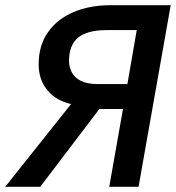

<svg xmlns="http://www.w3.org/2000/svg" viewBox="-55 -720 678 740"><path d="M-35 0 219 -319Q161 -332 127.5 -372.5Q94 -413 94 -472Q94 -545 130 -596Q166 -647 228.5 -673.5Q291 -700 372 -700H603L479 0H366L419 -300H328L100 0ZM321 -396H436L472 -604H357Q281 -604 246 -575Q211 -546 211 -485Q211 -462 221.5 -441.5Q232 -421 256.5 -408.5Q281 -396 321 -396Z"/></svg>

Font: Rethink Sans SemiBold
Style: Italic
Weight: 600
Italic angle: -10°
Designer: The Rethink Sans project authors (Hans Thiessen). DM Sans designed by Colophon Foundry.
Foundry: Rethink Communications LLC
Version: Version 1.001